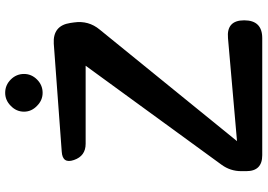

<svg xmlns="http://www.w3.org/2000/svg" viewBox="-162 -846 1008 723"><g transform="rotate(-90 341.5 -484.0)"><path d="M119 0Q59 0 59 -60V-79Q59 -120 83 -153L456 -665H162Q116 -665 101 -709Q86 -752 132 -755L539 -785Q607 -789 617 -723L619 -709Q627 -654 592 -612L172 -95L560 -129Q627 -135 627 -68Q627 0 560 0ZM354 -827Q326 -827 305 -848Q283 -869 283 -897Q283 -926 305 -947Q326 -968 354 -968Q383 -968 404 -947Q425 -926 425 -897Q425 -869 404 -848Q383 -827 354 -827Z"/></g></svg>

Font: MaokenZhuyuanTi
Style: Regular
Weight: 400
Designer: Fontworks Inc & LongZhuTi team: ZERO子、时光羊、荆南、频凡、刘鹏、Little White Dog、帆影Magmeta、奈白不弍、白日月球、ChaoTawei、雨三（排名不分先后）
Version: Version 1.000; 20230222